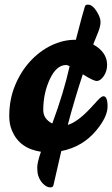

<svg xmlns="http://www.w3.org/2000/svg" viewBox="-20 -792 485 830"><path d="M383 -600Q443 -566 443 -512Q443 -484 428.5 -463Q414 -442 398.5 -442Q383 -442 338 -471Q302 -362 273 -252Q314 -264 369 -322Q389 -344 404 -360Q419 -376 427 -376Q445 -376 445 -331.5Q445 -287 396 -228Q337 -157 245 -139L211 9Q209 18 198 18Q187 18 176.5 11Q166 4 158 -7Q150 -18 145.5 -32Q141 -46 141 -68Q141 -90 157 -136Q64 -150 32 -227Q20 -254 20 -290Q20 -362 45 -422.5Q70 -483 110.5 -527Q151 -571 201.5 -595.5Q252 -620 304 -620H308Q316 -650 325 -685Q334 -720 347 -764Q349 -772 360 -772Q379 -772 396.5 -745Q414 -718 414.5 -699Q415 -680 405.5 -656Q396 -632 383 -600ZM206 -258Q256 -393 281 -506Q271 -511 266 -511Q224 -511 195.5 -450Q167 -389 167 -316Q167 -278 206 -258Z"/></svg>

Font: Leckerli One
Style: Regular
Weight: 400
Version: Version 1.001